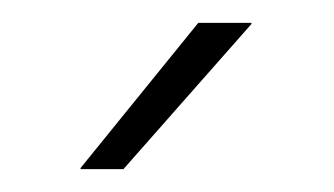

<svg xmlns="http://www.w3.org/2000/svg" viewBox="-20 -701 292 168"><path d="M50.5 -554 153.5 -681H200V-680L88 -553H50.5Z"/></svg>

Font: Anek Malayalam ExtraLight
Style: Regular
Weight: 250
Version: Version 1.003